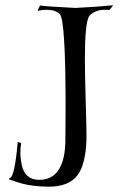

<svg xmlns="http://www.w3.org/2000/svg" viewBox="-20 -690 458 726"><path d="M163 16Q150 16 135.5 15Q121 14 104 12Q67 8 14 -12L16 -17Q35 -16 47 -153L60 -149Q57 -130 57 -112Q57 -100 58.5 -89Q60 -78 62 -67Q74 -10 128 -10Q221 -10 227 -147Q227 -162 227.5 -196.5Q228 -231 228 -284Q228 -614 206 -637Q189 -653 156 -653Q149 -653 140 -652Q131 -651 122 -649L131 -669Q164 -665 265 -660Q305 -662 340.5 -664.5Q376 -667 408 -670L394 -652Q390 -653 385.5 -653Q381 -653 377 -653Q338 -653 317 -629Q301 -603 301 -466Q301 -411 304 -309Q307 -207 307 -182V-164Q304 -67 272 -26Q239 16 163 16Z"/></svg>

Font: Gideon Roman
Style: Regular
Weight: 400
Designer: Robert E. Leuschke
Foundry: Robert E. Leuschke
Version: Version 2.010